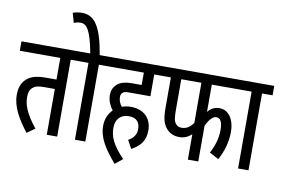

<svg xmlns="http://www.w3.org/2000/svg" viewBox="-98 -1070 2017 1363"><g transform="rotate(10 911.0 -388.0)"><path d="M367 -554H443V-622H0V-554H292V-398H217C137 -398 96 -381 67 -348C44 -322 33 -288 33 -242C33 -156 81 -75 148 12L205 -29C129 -123 108 -185 108 -239C108 -267 113 -291 132 -308C150 -324 169 -330 221 -330H292V0H367Z M570 -554H646V-622H564C530 -825 479 -896 389 -896C366 -896 346 -892 323 -885L343 -815C359 -822 374 -825 392 -825C438 -825 467 -776 496 -622H431V-554H495V0H570Z M867 -65 900 -5C958 -36 997 -78 997 -155C997 -230 952 -299 845 -299C823 -299 802 -295 782 -288C766 -308 757 -330 757 -354C757 -365 760 -377 766 -383C775 -393 788 -397 815 -397H969V-554H1045V-622H634V-554H894V-465H830C765 -465 736 -452 714 -431C695 -413 684 -388 684 -356C684 -312 704 -276 723 -251C694 -223 675 -182 675 -132C675 -43 725 29 802 120L856 76C775 -9 749 -65 749 -131C749 -193 785 -231 844 -231C900 -231 924 -201 924 -150C924 -106 895 -79 867 -65Z M1384 -554H1619V-622H1033V-554H1089V-337C1089 -261 1099 -224 1123 -193C1143 -168 1172 -147 1221 -147C1257 -147 1287 -162 1309 -183V0H1384V-257C1406 -305 1432 -332 1457 -332C1488 -332 1501 -300 1501 -246C1501 -185 1482 -127 1454 -77L1521 -41C1555 -104 1576 -172 1576 -244C1576 -344 1529 -399 1467 -399C1433 -399 1407 -385 1384 -358ZM1164 -554H1309V-265C1289 -236 1263 -215 1226 -215C1209 -215 1194 -220 1182 -235C1168 -253 1164 -275 1164 -344Z M1746 -554H1822V-622H1607V-554H1671V0H1746Z"/></g></svg>

Font: Noto Sans Devanagari UI ExtraCondensed
Style: Regular
Weight: 400
Width: 2
Designer: Jelle Bosma - Monotype Design Team
Foundry: Monotype Imaging Inc.
Version: Version 2.003